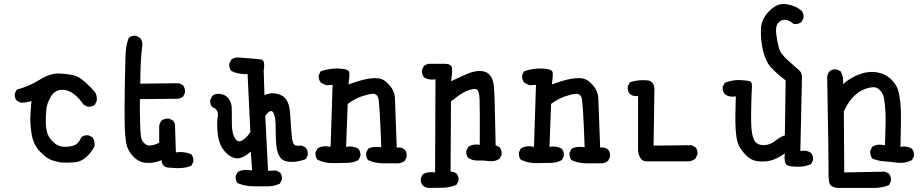

<svg xmlns="http://www.w3.org/2000/svg" viewBox="-20 -797 4540 944"><path d="M282.2 2Q253.9 -2 230.5 -11.2Q207 -20.5 175.8 -52.7Q144.5 -85 135.7 -136.7Q127 -188.5 129.4 -229.5Q131.8 -270.5 134.8 -299.8Q105.5 -292 82 -292L62.5 -301.8Q50.8 -315.4 52.7 -336.9L62.5 -356.4Q123 -372.1 175.8 -405.3Q228.5 -438.5 275.9 -435.5Q323.2 -432.6 348.6 -424.8Q374 -417 402.8 -389.6Q431.6 -362.3 444.8 -346.7Q458 -331.1 456.1 -301.8L446.3 -282.2Q432.6 -270.5 411.1 -272.5L391.6 -282.2Q364.3 -321.3 335.9 -339.8Q307.6 -358.4 277.8 -355Q248 -351.6 229.5 -320.8Q210.9 -290 208 -259.8Q205.1 -229.5 205.1 -201.2Q205.1 -172.9 210.9 -148.4Q216.8 -124 238.8 -101.6Q260.7 -79.1 285.2 -76.2Q309.6 -73.2 336.9 -79.6Q364.3 -85.9 379.9 -122.1Q393.6 -133.8 415 -131.8L434.6 -122.1Q448.2 -102.5 444.3 -77.1Q427.7 -44.9 402.8 -23.4Q377.9 -2 346.7 1Q315.4 3.9 282.2 2Z M812.5 27.3Q776.4 26.4 774.4 -9.8Q739.3 5.9 701.7 3.9Q664.1 2 635.7 -26.9Q607.4 -55.7 600.6 -93.8Q593.8 -131.8 592.8 -195.3Q591.8 -258.8 593.8 -376Q595.7 -493.2 597.7 -534.7Q599.6 -576.2 613.3 -611.3Q627 -623 648.4 -621.1L668 -611.3Q681.6 -595.7 679.7 -574.2Q673.8 -529.3 671.9 -481.9Q669.9 -434.6 669.9 -385.7L860.4 -387.7L879.9 -377.9Q891.6 -362.3 889.6 -340.8L879.9 -321.3L860.4 -311.5L668 -309.6Q667 -253.9 668.5 -202.6Q669.9 -151.4 672.9 -126Q675.8 -100.6 696.8 -86.9Q717.8 -73.2 762.7 -94.7V-176.8Q764.6 -192.4 774.4 -204.1Q790 -215.8 811.5 -213.9L831.1 -204.1Q842.8 -190.4 840.8 -168.9L844.7 -47.9Q887.7 -53.7 920.9 -38.1Q932.6 -23.4 930.7 -2L920.9 17.6Q883.8 35.2 812.5 27.3Z M1229.5 119.1Q1185.5 119.1 1148.4 103.5Q1136.7 89.8 1138.7 68.4L1148.4 48.8Q1173.8 33.2 1219.7 41L1212.9 -51.8Q1173.8 -16.6 1143.6 -18.6Q1113.3 -20.5 1085 -52.7Q1056.6 -85 1050.8 -137.7Q1044.9 -190.4 1050.8 -224.6Q1056.6 -258.8 1023.4 -270.5Q1011.7 -284.2 1013.7 -305.7L1023.4 -325.2Q1039.1 -338.9 1062.5 -335Q1087.9 -333 1104 -312Q1120.1 -291 1119.6 -259.3Q1119.1 -227.5 1120.1 -182.6Q1121.1 -137.7 1136.7 -114.7Q1152.3 -91.8 1176.8 -110.8Q1201.2 -129.9 1210.9 -147.5L1197.3 -432.6Q1152.3 -430.7 1117.2 -448.2Q1105.5 -461.9 1107.4 -483.4L1117.2 -503.9Q1134.8 -517.6 1160.2 -513.7Q1243.2 -507.8 1264.2 -504.4Q1285.2 -501 1276.4 -450.2L1280.3 -329.1Q1307.6 -342.8 1339.8 -336.4Q1372.1 -330.1 1387.7 -307.1Q1403.3 -284.2 1406.2 -241.7Q1409.2 -199.2 1413.1 -142.6Q1417 -85.9 1432.1 -82.5Q1447.3 -79.1 1463.9 -81.1L1483.4 -71.3Q1495.1 -55.7 1493.2 -34.2L1483.4 -14.6Q1440.4 1 1406.2 -1Q1372.1 -2.9 1357.4 -23.4Q1342.8 -43.9 1338.9 -79.1Q1335 -114.3 1335.4 -168Q1335.9 -221.7 1323.7 -243.2Q1311.5 -264.6 1284.2 -227.5L1297.9 43L1336.9 41L1356.4 50.8Q1368.2 64.5 1366.2 85.9L1356.4 105.5Q1329.1 119.1 1295.9 119.1Q1262.7 119.1 1229.5 119.1Z M1862.3 5.9Q1823.2 5.9 1790 -9.8Q1778.3 -23.4 1780.3 -45.9L1790 -65.4Q1811.5 -79.1 1854.5 -73.2Q1846.7 -295.9 1839.4 -316.9Q1832 -337.9 1809.1 -335.4Q1786.1 -333 1755.4 -322.3Q1724.6 -311.5 1689.5 -286.1L1681.6 -75.2Q1716.8 -81.1 1742.2 -65.4Q1753.9 -51.8 1752 -29.3L1742.2 -9.8Q1716.8 3.9 1685.5 3.9Q1654.3 3.9 1616.2 4.9Q1578.1 5.9 1541 -11.7Q1529.3 -25.4 1531.2 -47.9L1541 -67.4Q1566.4 -83 1605.5 -75.2L1615.2 -379.9L1584 -377.9L1558.6 -389.6Q1544.9 -405.3 1546.9 -426.8L1556.6 -446.3Q1599.6 -461.9 1647.5 -460Q1695.3 -458 1697.3 -440.4Q1699.2 -422.9 1693.4 -381.8Q1734.4 -397.5 1772 -406.2Q1809.6 -415 1838.9 -412.1Q1868.2 -409.2 1894.5 -378.9Q1920.9 -348.6 1921.9 -310.5Q1922.9 -272.5 1930.7 -71.3Q1954.1 -75.2 1969.7 -61.5Q1981.4 -47.9 1979.5 -25.4L1969.7 -5.9Q1956.1 3.9 1940.4 5.9Z M2085.9 127Q2070.3 125 2058.6 115.2Q2046.9 101.6 2048.8 80.1L2058.6 60.5Q2084 44.9 2119.1 50.8L2121.1 -407.2Q2087.9 -401.4 2064.5 -417Q2052.7 -432.6 2054.7 -454.1L2064.5 -473.6L2084 -483.4H2168Q2199.2 -482.4 2202.1 -463.4Q2205.1 -444.3 2197.3 -397.5Q2238.3 -417 2276.9 -433.6Q2315.4 -450.2 2345.7 -447.8Q2376 -445.3 2390.6 -425.3Q2405.3 -405.3 2408.2 -372.1Q2411.1 -338.9 2412.1 -296.4Q2413.1 -253.9 2417 -83L2436.5 -73.2Q2448.2 -57.6 2446.3 -36.1L2436.5 -16.6Q2413.1 -1 2384.8 -4.9Q2356.4 -8.8 2330.1 -7.8Q2303.7 -6.8 2282.2 -20.5Q2270.5 -34.2 2272.5 -55.7L2282.2 -75.2Q2305.7 -90.8 2338.9 -85Q2339.8 -262.7 2337.9 -310.5Q2335.9 -358.4 2317.9 -359.4Q2299.8 -360.4 2272 -348.6Q2244.1 -336.9 2197.3 -297.9L2195.3 46.9Q2212.9 46.9 2224.6 56.6Q2236.3 70.3 2234.4 91.8L2224.6 111.3Q2193.4 125 2158.2 126Q2123 127 2085.9 127Z M2862.3 5.9Q2823.2 5.9 2790 -9.8Q2778.3 -23.4 2780.3 -45.9L2790 -65.4Q2811.5 -79.1 2854.5 -73.2Q2846.7 -295.9 2839.4 -316.9Q2832 -337.9 2809.1 -335.4Q2786.1 -333 2755.4 -322.3Q2724.6 -311.5 2689.5 -286.1L2681.6 -75.2Q2716.8 -81.1 2742.2 -65.4Q2753.9 -51.8 2752 -29.3L2742.2 -9.8Q2716.8 3.9 2685.5 3.9Q2654.3 3.9 2616.2 4.9Q2578.1 5.9 2541 -11.7Q2529.3 -25.4 2531.2 -47.9L2541 -67.4Q2566.4 -83 2605.5 -75.2L2615.2 -379.9L2584 -377.9L2558.6 -389.6Q2544.9 -405.3 2546.9 -426.8L2556.6 -446.3Q2599.6 -461.9 2647.5 -460Q2695.3 -458 2697.3 -440.4Q2699.2 -422.9 2693.4 -381.8Q2734.4 -397.5 2772 -406.2Q2809.6 -415 2838.9 -412.1Q2868.2 -409.2 2894.5 -378.9Q2920.9 -348.6 2921.9 -310.5Q2922.9 -272.5 2930.7 -71.3Q2954.1 -75.2 2969.7 -61.5Q2981.4 -47.9 2979.5 -25.4L2969.7 -5.9Q2956.1 3.9 2940.4 5.9Z M3158.2 -3.9Q3124 -3.9 3117.2 -55.7V-325.2Q3093.8 -321.3 3076.2 -335Q3064.5 -350.6 3066.4 -372.1L3076.2 -391.6Q3117.2 -407.2 3168 -401.4Q3201.2 -394.5 3197.3 -344.7L3193.4 -81.1L3379.9 -83L3399.4 -73.2Q3411.1 -59.6 3409.2 -38.1L3399.4 -17.6Q3385.7 -5.9 3368.2 -3.9Z M3877.9 21.5Q3847.7 20.5 3841.3 4.4Q3835 -11.7 3838.9 -43Q3797.9 -13.7 3765.6 -6.8Q3733.4 0 3701.7 -4.9Q3669.9 -9.8 3643.6 -38.1Q3617.2 -66.4 3608.4 -91.3Q3599.6 -116.2 3596.7 -166Q3593.8 -215.8 3597.7 -323.2Q3566.4 -317.4 3544.9 -333Q3531.2 -348.6 3533.2 -370.1L3543 -389.6Q3582 -405.3 3619.1 -403.3Q3656.2 -401.4 3668.5 -397Q3680.7 -392.6 3675.8 -347.7Q3670.9 -219.7 3674.3 -170.9Q3677.7 -122.1 3691.4 -102.5Q3705.1 -83 3735.8 -83.5Q3766.6 -84 3791 -104Q3815.4 -124 3838.9 -131.8L3842.8 -401.4Q3774.4 -454.1 3755.9 -485.4Q3737.3 -516.6 3728 -564.9Q3718.8 -613.3 3721.7 -659.2Q3724.6 -705.1 3763.2 -744.1Q3801.8 -783.2 3846.7 -776.4Q3891.6 -769.5 3920.9 -744.1Q3932.6 -730.5 3930.7 -709L3920.9 -689.5Q3905.3 -675.8 3881.8 -679.7Q3856.4 -701.2 3835.9 -699.7Q3815.4 -698.2 3803.7 -681.2Q3792 -664.1 3796.9 -627Q3801.8 -589.8 3809.6 -561Q3817.4 -532.2 3857.4 -497.1Q3897.5 -461.9 3911.1 -449.7Q3924.8 -437.5 3922.9 -407.2L3915 -54.7Q3946.3 -60.5 3967.8 -44.9Q3979.5 -31.2 3977.5 -9.8L3967.8 9.8Q3928.7 27.3 3877.9 21.5Z M4095.7 127Q4063.5 122.1 4058.1 103Q4052.7 84 4053.7 46.9Q4054.7 9.8 4046.9 -418.9Q4048.8 -434.6 4058.6 -446.3Q4072.3 -458 4093.8 -456.1L4113.3 -446.3Q4128.9 -418.9 4125 -383.8Q4164.1 -417 4207.5 -432.6Q4251 -448.2 4292 -441.4Q4333 -434.6 4362.3 -406.2Q4391.6 -377.9 4399.4 -339.8Q4407.2 -301.8 4409.2 -253.4Q4411.1 -205.1 4407.2 -75.2Q4440.4 -81.1 4463.9 -65.4Q4475.6 -51.8 4473.6 -29.3L4463.9 -9.8Q4428.7 7.8 4391.6 2.9Q4354.5 -2 4325.2 -3.9Q4295.9 -5.9 4268.6 -17.6Q4256.8 -33.2 4258.8 -55.7L4268.6 -75.2Q4288.1 -88.9 4315.4 -85L4331.1 -83Q4335.9 -208 4333.5 -245.1Q4331.1 -282.2 4327.1 -309.6Q4323.2 -336.9 4305.7 -354.5Q4288.1 -372.1 4261.7 -367.2Q4235.4 -362.3 4213.4 -350.6Q4191.4 -338.9 4168.9 -313.5Q4146.5 -288.1 4128.9 -249L4130.9 50.8L4331.1 46.9L4350.6 56.6Q4362.3 72.3 4360.4 93.8L4350.6 113.3Q4317.4 127 4276.4 127Q4235.4 127 4095.7 127Z"/></svg>

Font: JasonHandwriting1
Style: Regular
Weight: 400
Version: Version 1.48.20